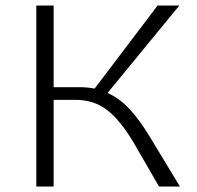

<svg xmlns="http://www.w3.org/2000/svg" viewBox="-20 -678 715 698"><path d="M634 0H558L465 -161Q418 -240 370 -277.5Q322 -315 255 -315H175V0H112V-658H175V-361H272Q297 -361 324 -356L553 -658H632L371 -340Q414 -321 450 -282.5Q486 -244 522 -185Z"/></svg>

Font: Ysabeau SC Semilight
Style: Regular
Weight: 300
Designer: Christian Thalmann (Catharsis Fonts)
Version: Version 0.003